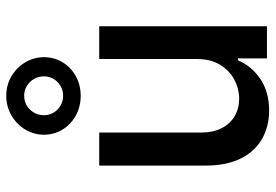

<svg xmlns="http://www.w3.org/2000/svg" viewBox="-152 -712 871 607"><g transform="rotate(-90 283.5 -408.5)"><path d="M400.4 -530.3H503.9V0H402.3V-91.8H396.5Q377.4 -47.4 336.4 -20.3Q295.4 6.8 238.3 6.8Q186.5 6.8 147 -16.1Q107.4 -39.1 85.4 -84Q63.5 -128.9 63.5 -193.4V-530.3H168V-206.1Q168 -170.4 181.6 -143.6Q195.3 -116.7 219.5 -102.3Q243.7 -87.9 275.4 -87.9Q305.7 -87.9 334.5 -102.8Q363.3 -117.7 381.8 -147.7Q400.4 -177.7 400.4 -220.7ZM161.1 -705.1Q161.1 -736.8 177.5 -764.2Q193.8 -791.5 222.2 -807.9Q250.5 -824.2 284.2 -824.2Q317.9 -824.2 345.7 -807.9Q373.5 -791.5 389.9 -764.2Q406.2 -736.8 406.2 -705.1Q406.2 -672.9 390.1 -646.2Q374 -619.6 345.9 -604.2Q317.9 -588.9 284.2 -588.9Q250 -588.9 221.9 -604.2Q193.8 -619.6 177.5 -646.2Q161.1 -672.9 161.1 -705.1ZM345.7 -705.1Q345.7 -721.2 337.9 -735.6Q330.1 -750 315.9 -758.8Q301.8 -767.6 284.2 -767.6Q266.6 -767.6 252.4 -758.8Q238.3 -750 230.5 -735.6Q222.7 -721.2 222.7 -705.1Q222.7 -689.5 230.5 -675.5Q238.3 -661.6 252.4 -653.1Q266.6 -644.5 284.2 -644.5Q301.8 -644.5 315.9 -653.1Q330.1 -661.6 337.9 -675.5Q345.7 -689.5 345.7 -705.1Z"/></g></svg>

Font: Pretendard Medium
Style: Regular
Weight: 500
Designer: Base glyphs from Inter by Rasmus Andersson; Hangeul glyphs from Noto Sans CJK(Source Han Sans) by Jang Soo-young and Kan
Foundry: Kil Hyung-jin
Version: Version 1.309